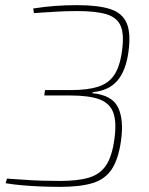

<svg xmlns="http://www.w3.org/2000/svg" viewBox="-20 -718 580 746"><path d="M280 -698Q362 -698 409 -682.5Q456 -667 472.5 -627.5Q489 -588 479 -516Q469 -443 436 -404.5Q403 -366 341 -360L338 -356Q415 -349 438.5 -301Q462 -253 450 -170Q440 -100 414.5 -61Q389 -22 341 -7Q293 8 215 8Q175 8 138 6.5Q101 5 67 2Q33 -1 2 -6L7 -24Q28 -23 83 -19Q138 -15 214 -15Q283 -15 326 -28Q369 -41 392 -75.5Q415 -110 424 -174Q434 -242 420.5 -279.5Q407 -317 366.5 -332Q326 -347 254 -347H152L155 -368H255Q320 -368 361 -381Q402 -394 424 -427Q446 -460 454 -520Q463 -584 449 -617Q435 -650 394 -662.5Q353 -675 281 -675Q239 -675 205 -673Q171 -671 147.5 -669.5Q124 -668 112 -667L109 -685Q154 -692 194 -695Q234 -698 280 -698Z"/></svg>

Font: Exo 2 Thin
Style: Italic
Weight: 250
Italic angle: -8°
Designer: Natanael Gama
Foundry: Natanael Gama
Version: Version 2.010